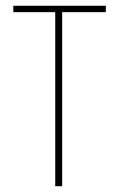

<svg xmlns="http://www.w3.org/2000/svg" viewBox="-20 -644 415 664"><path d="M171 0V-602H26V-624H346V-602H195V0Z"/></svg>

Font: Inconsolata Condensed ExtraLight
Style: Regular
Weight: 200
Width: 3
Monospace: yes
Designer: Raph Levien, Cyreal, Brenton Simpson
Foundry: Raph Levien, Cyreal, Google
Version: Version 3.100; ttfautohint (v1.8.4.7-5d5b)